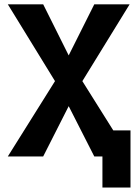

<svg xmlns="http://www.w3.org/2000/svg" viewBox="-20 -713 626 875"><path d="M446.8 141.6V-118.7H574.7V141.6ZM409.7 0 255.9 -302.2 15.6 -693.4H176.8L336.9 -372.6L570.8 0ZM15.6 0 249 -372.6 409.7 -693.4H570.8L330.1 -302.2L176.8 0Z"/></svg>

Font: Cascadia Mono
Style: Regular
Weight: 400
Monospace: yes
Designer: Aaron Bell
Foundry: Saja Typeworks
Version: Version 2404.023